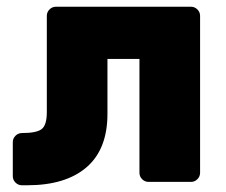

<svg xmlns="http://www.w3.org/2000/svg" viewBox="-20 -540 672 570"><path d="M299 -202Q299 -97 237 -43.5Q175 10 61 10H45Q34 10 26 2Q18 -6 18 -17V-118Q18 -129 26 -137Q34 -145 45 -145Q89 -145 104 -157Q119 -169 119 -207V-493Q119 -504 127 -512Q135 -520 146 -520H547Q558 -520 566 -512Q574 -504 574 -493V-27Q574 -16 566 -8Q558 0 547 0H421Q410 0 402 -8Q394 -16 394 -27V-365H299Z"/></svg>

Font: Hezaedrus
Style: Bold
Weight: 700
Designer: Hubert & Fischer
Foundry: Hubert & Fischer
Version: Version 1.10;September 3, 2019;FontCreator 11.5.0.2425 64-bi